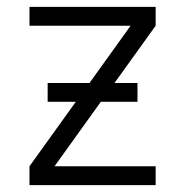

<svg xmlns="http://www.w3.org/2000/svg" viewBox="-20 -540 540 560"><path d="M66 0V-55L201 -243H119V-298H241L361 -465H66V-520H434V-465L314 -298H381V-243H274L139 -55H434V0Z"/></svg>

Font: Iosevka SS04 Light
Style: Regular
Weight: 300
Monospace: yes
Designer: Belleve Invis
Foundry: Belleve Invis
Version: Version 19.0.0; ttfautohint (v1.8.4)